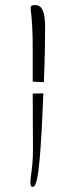

<svg xmlns="http://www.w3.org/2000/svg" viewBox="-20 -646 259 757"><path d="M153 -322 109 -324V-444Q109 -507 107 -541Q105 -575 103 -591Q101 -607 101 -616Q101 -623 107 -624.5Q113 -626 118 -626Q138 -626 146 -610Q154 -594 156 -574Q158 -554 158 -540Q158 -514 157 -454.5Q156 -395 153 -322ZM109 91Q100 91 100 76Q100 61 102.5 44.5Q105 28 107.5 3Q110 -22 110 -62Q110 -98 109.5 -150.5Q109 -203 109 -277L151 -278Q148 -205 144.5 -138.5Q141 -72 136.5 -20Q132 32 125.5 61.5Q119 91 109 91Z"/></svg>

Font: Alex Brush
Style: Regular
Weight: 400
Designer: Robert E. Leuschke
Foundry: Robert E. Leuschke
Version: Version 1.111; ttfautohint (v1.8.4.7-5d5b)